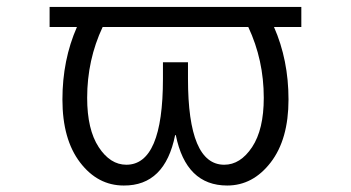

<svg xmlns="http://www.w3.org/2000/svg" viewBox="-20 -540 1040 569"><path d="M127 -460V-519.5H240.2H318.4H681.6H759.8H873V-460H792Q835 -362.3 835 -245.1Q835 -127 782.2 -58.6Q729.5 9.8 653.3 9.8Q531.2 9.8 501 -139.6H499Q468.8 10.7 346.7 9.8Q269.5 9.8 217.3 -58.6Q165 -127 165 -245.1Q165 -362.3 208 -460ZM715.8 -460H284.2Q238.3 -362.3 238.3 -250Q238.3 -156.2 272.5 -104Q306.6 -51.8 354.5 -51.8Q462.9 -51.8 462.9 -306.6V-355.5H537.1V-306.6Q537.1 -51.8 644.5 -51.8Q692.4 -51.8 727.1 -104Q761.7 -156.2 761.7 -250Q761.7 -362.3 715.8 -460Z"/></svg>

Font: GenEi Gothic M SemiLight
Style: Regular
Weight: 350
Designer: o_tamon (Modified); [Source Han Sans]
Ryoko NISHIZUKA  (kana & ideographs); Paul D. Hunt (Latin, Greek & Cyrillic); Wenl
Version: Version 1.1a;Original Version 1.004